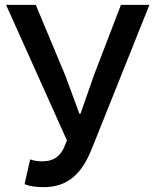

<svg xmlns="http://www.w3.org/2000/svg" viewBox="-20 -756 634 789"><path d="M160 13C260 13 317 -44 357 -144L594 -736H477L365 -444L311 -289H306L249 -444L127 -736H5L255 -179L241 -145C222 -109 196 -93 153 -93C129 -93 116 -97 104 -101L81 1C102 9 125 13 160 13Z"/></svg>

Font: Spoqa Han Sans Neo Medium
Style: Regular
Weight: 500
Designer: [Spoqa Han Sans Neo] Dong-huui Kim ___ Younghwa Kang ___ Yujin Lee ___ [Noto Sans] Ryoko NISHIZUKA ____ (kana & ideograp
Foundry: Spoqa (http://www.spoqa-han-sans.com)
Version: Version 1.100;hotconv 1.0.109;makeotfexe 2.5.65596